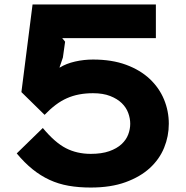

<svg xmlns="http://www.w3.org/2000/svg" viewBox="-20 -830 832 861"><path d="M737 -275Q737 -219 716 -167.5Q695 -116 652 -76.5Q609 -37 543 -13Q477 11 387 11Q333 11 287.5 3Q242 -5 202 -23.5Q162 -42 126 -71Q90 -100 55 -142L172 -256Q226 -191 275.5 -165.5Q325 -140 387 -140Q436 -140 470 -152Q504 -164 525 -183.5Q546 -203 555 -227Q564 -251 564 -275Q564 -299 555 -323.5Q546 -348 526 -367.5Q506 -387 474 -399.5Q442 -412 397 -412Q364 -412 335 -406.5Q306 -401 280 -389.5Q254 -378 229.5 -359.5Q205 -341 180 -315L76 -417L126 -810H679V-659H259L272 -643L262 -572L247 -528L248 -527Q277 -545 316.5 -554Q356 -563 397 -563Q482 -563 545.5 -539.5Q609 -516 651.5 -476Q694 -436 715.5 -384Q737 -332 737 -275Z"/></svg>

Font: TypoPRO Sinkin Sans
Style: 700 Bold
Weight: 700
Designer: Keith Bates
Foundry: K-Type
Version: Sinkin Sans (version 1.0)  by Keith Bates   •   © 2014   www